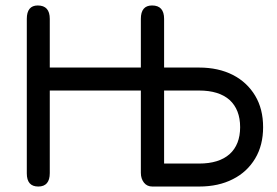

<svg xmlns="http://www.w3.org/2000/svg" viewBox="-20 -669 1012 702"><path d="M120 13C148 13 162 -3.5 162 -36C162 -36 162 -338 162 -338C162 -338 495 -338 495 -338C495 -338 495 -37 495 -37C495 -37 495 -37 495 -37C495 -22.5 499 -10.5 506.5 -1C514 8.5 524.5 13 537 13C537 13 708 13 708 13C708 13 708 13 708 13C755.5 13 796.5 4 831.5 -14C866.5 -31.5 893.5 -57 913 -89.5C932.5 -122 942 -160.5 942 -204C942 -204 942 -204 942 -204C942 -248 932.5 -286.5 913 -319C893.5 -351.5 866.5 -377 831.5 -395C796 -413 755 -422 708 -422C708 -422 580 -422 580 -422C580 -422 580 -600 580 -600C580 -600 580 -600 580 -600C580 -632.5 565.5 -649 536 -649C536 -649 536 -649 536 -649C508.5 -649 495 -632.5 495 -600C495 -600 495 -422 495 -422C495 -422 162 -422 162 -422C162 -422 162 -600 162 -600C162 -600 162 -600 162 -600C162 -632.5 147.5 -649 118 -649C118 -649 118 -649 118 -649C91.5 -649 78 -632.5 78 -600C78 -600 78 -35 78 -35C78 -35 78 -35 78 -35C78 -3 92 13 120 13C120 13 120 13 120 13ZM580 -338C580 -338 708 -338 708 -338C708 -338 708 -338 708 -338C756.5 -338 793.5 -326.5 819.5 -303.5C845 -280 858 -247 858 -204C858 -204 858 -204 858 -204C858 -161.5 845 -128.5 819.5 -105.5C793.5 -82.5 756.5 -71 708 -71C708 -71 580 -71 580 -71C580 -71 580 -338 580 -338Z"/></svg>

Font: Jura-Fortis-Bold
Style: Bold
Weight: 500
Designer: Daniel Johnson, Alexei Vanyashin, Mirko Velimirovic
Foundry: Daniel Johnson
Version: ""